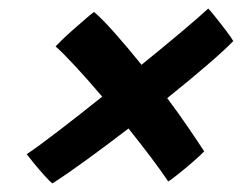

<svg xmlns="http://www.w3.org/2000/svg" viewBox="-20 -568 566 449"><path d="M200 -540Q219 -524 248.2 -491Q277.5 -458 311 -416.5Q361.5 -457.5 403.8 -493Q446 -528.5 467 -548Q472 -543 485.2 -526.5Q498.5 -510 510.8 -493.5Q523 -477 525.5 -472Q507 -452.5 465.2 -416.5Q423.5 -380.5 371 -338.5Q395 -306.5 417 -274.5Q439 -242.5 457.5 -214Q450.5 -206.5 433.8 -191.8Q417 -177 399.5 -163Q382 -149 373.5 -143.5Q357.5 -167.5 333 -200Q308.5 -232.5 280.5 -267.5Q231 -229.5 184.2 -195.5Q137.5 -161.5 102.5 -139Q96.5 -143.5 83.5 -158Q70.5 -172.5 58.5 -187.2Q46.5 -202 42.5 -207.5Q67.5 -224 115.5 -260.8Q163.5 -297.5 219 -342Q185 -382 155.5 -413.8Q126 -445.5 110 -459.5Q114.5 -464.5 127.2 -476.8Q140 -489 155.5 -502.5Q171 -516 183.5 -526.8Q196 -537.5 200 -540Z"/></svg>

Font: Grandstander Medium
Style: Italic
Weight: 500
Italic angle: -15°
Designer: Tyler Finck
Foundry: Etcetera Type Co
Version: Version 1.200; ttfautohint (v1.8.3)